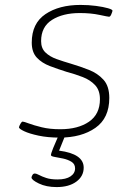

<svg xmlns="http://www.w3.org/2000/svg" viewBox="-20 -550 556 780"><path d="M222 9Q174 9 136.5 1Q99 -7 78 -17Q57 -27 57 -33Q58 -38 63 -47Q68 -56 72 -56Q77 -56 97 -48.5Q117 -41 149.5 -33Q182 -25 225 -25Q297 -25 341.5 -55.5Q386 -86 386 -147Q386 -183 366.5 -204Q347 -225 316 -237Q285 -249 251 -258Q216 -269 183 -281.5Q150 -294 129.5 -316Q109 -338 109 -377Q109 -455 164.5 -492.5Q220 -530 307 -530Q340 -530 370 -526Q400 -522 419 -516.5Q438 -511 437 -506Q436 -501 432 -491.5Q428 -482 423 -482Q419 -482 384 -489.5Q349 -497 304 -497Q235 -497 191 -469Q147 -441 147 -383Q147 -354 164.5 -337Q182 -320 210 -310Q238 -300 269 -291Q306 -280 341.5 -266Q377 -252 400.5 -226Q424 -200 424 -152Q424 -70 367.5 -30.5Q311 9 222 9ZM210 210Q168 210 138 195.5Q108 181 108 171Q108 168 111.5 161.5Q115 155 121 155Q128 155 139 161Q150 167 168 173Q186 179 214 179Q248 179 266.5 166.5Q285 154 285 134Q285 116 270 107Q255 98 236 94Q217 90 202 87.5Q187 85 187 80Q187 74 196 51.5Q205 29 218 0H245L220 62Q320 75 320 131Q320 166 290 188Q260 210 210 210Z"/></svg>

Font: Asap Expanded Expanded Thin
Style: Italic
Weight: 100
Width: 7
Italic angle: -6°
Designer: Pablo Cosgaya
Foundry: Omnibus-Type
Version: Version 3.001; ttfautohint (v1.8.4.7-5d5b)